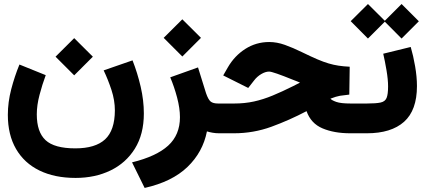

<svg xmlns="http://www.w3.org/2000/svg" viewBox="-20 -656 2091 945"><path d="M253.4 -377 345.2 -468.3 437 -377 345.2 -285.2ZM490.2 -309.6 632.3 -358.9Q656.7 -296.9 672.4 -229.2Q688 -161.6 688 -97.7Q688 4.9 643.8 75.7Q599.6 146.5 523.7 183.1Q447.8 219.7 352.1 219.7Q249 219.7 174.3 183.3Q99.6 147 59.1 77.4Q18.6 7.8 18.6 -90.8Q18.6 -152.8 35.2 -216.6Q51.8 -280.3 75.7 -338.4L205.1 -286.1Q188 -240.2 174.6 -189.2Q161.1 -138.2 161.1 -93.3Q161.1 -6.3 204.3 33.9Q247.6 74.2 350.6 74.2Q449.2 74.2 497.1 30Q544.9 -14.2 545.4 -112.3Q545.4 -162.1 528.6 -213.4Q511.7 -264.6 490.2 -309.6Z M785.6 -469.7 877.4 -561 969.2 -469.7 877.4 -377.9ZM998.5 -9.3Q978.5 92.8 902.6 165.8Q826.7 238.8 691.9 269L629.9 143.1Q749.5 113.8 807.6 60.8Q865.7 7.8 865.7 -79.1Q865.7 -123 851.6 -176.3Q837.4 -229.5 817.9 -275.4L954.6 -324.2L994.1 -197.3Q1004.9 -166 1016.8 -156.2Q1028.8 -146.5 1053.7 -146.5H1072.8V0H1059.1Q1042 0 1026.6 -2.7Q1011.2 -5.4 998.5 -9.3Z M1699.2 -190.4Q1671.4 -187.5 1653.3 -184.6Q1635.3 -181.6 1606.4 -170.4Q1612.3 -162.6 1635 -154.5Q1657.7 -146.5 1706.1 -146.5H1732.4V0H1704.1Q1624.5 0 1567.4 -24.2Q1510.3 -48.3 1488.8 -108.9Q1404.3 -64.5 1315.9 -32.2Q1227.5 0 1131.3 0H1053.2V-146.5H1132.8Q1184.6 -146.5 1230 -156.5Q1275.4 -166.5 1322 -185.8Q1368.7 -205.1 1423.3 -232.4L1456.5 -249.5Q1449.2 -252.4 1441.9 -255.6Q1434.6 -258.8 1424.8 -262.2Q1322.8 -303.7 1304.7 -303.7Q1286.6 -303.7 1265.9 -291.5Q1245.1 -279.3 1230 -259.3L1201.7 -223.1L1078.6 -284.7L1101.6 -324.7Q1134.3 -381.3 1187.5 -415.3Q1240.7 -449.2 1305.2 -449.2Q1342.8 -449.2 1382.3 -435.1Q1421.9 -420.9 1465.8 -399.4Q1509.8 -377.9 1541 -364.5Q1572.3 -351.1 1597.2 -343.8Q1622.1 -336.4 1646.5 -332.8Q1670.9 -329.1 1701.2 -327.6Z M2001.5 -424.8Q2014.2 -381.8 2023.2 -329.6Q2032.2 -277.3 2032.2 -232.4Q2032.2 -113.3 1968.8 -56.6Q1905.3 0 1785.6 0H1712.9V-146.5H1785.6Q1831.1 -146.5 1853.3 -151.4Q1875.5 -156.2 1882.8 -174.1Q1890.1 -191.9 1890.1 -231Q1890.1 -264.2 1882.3 -310.3Q1874.5 -356.4 1866.2 -391.6ZM1706.1 -551.8 1791 -636.2 1874 -553.7 1956.5 -636.2 2041.5 -551.3 1956.5 -466.3 1874 -549.3 1791 -466.3Z"/></svg>

Font: Vazir Black FD
Style: Black-FD
Weight: 900
Designer: Saber Rastikerdar
Foundry: Saber Rastikerdar
Version: Version 30.0.0